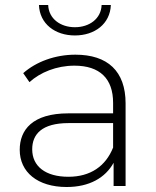

<svg xmlns="http://www.w3.org/2000/svg" viewBox="-20 -745 623 769"><path d="M280 -603C201 -603 139 -649 136 -725C136 -725 173 -725 173 -725C175 -670 222 -636 280 -636C338 -636 385 -670 387 -725C387 -725 424 -725 424 -725C421 -649 359 -603 280 -603ZM282 -526C411 -526 483 -460 483 -331C483 -331 483 0 483 0C483 0 435 0 435 0C435 0 435 -93 435 -93C402 -33 338 4 247 4C130 4 59 -56 59 -145C59 -224 109 -291 254 -291C254 -291 433 -291 433 -291C433 -291 433 -333 433 -333C433 -430 380 -482 278 -482C206 -482 141 -455 98 -416C98 -416 73 -452 73 -452C125 -498 201 -526 282 -526ZM254 -37C342 -37 403 -79 433 -154C433 -154 433 -252 433 -252C433 -252 255 -252 255 -252C147 -252 109 -207 109 -147C109 -79 162 -37 254 -37Z"/></svg>

Font: TamingNoise
Style: Regular
Weight: 500
Designer: Julieta Ulanovsky
Foundry: Julieta Ulanovsky
Version: ""